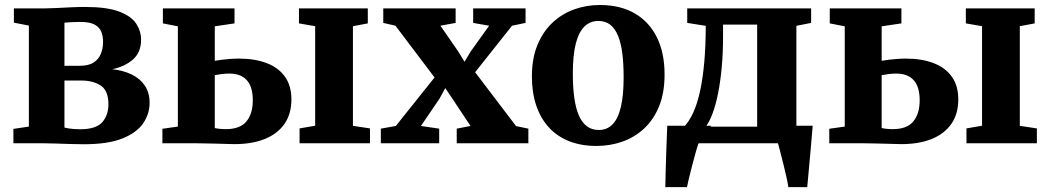

<svg xmlns="http://www.w3.org/2000/svg" viewBox="-20 -588 4310 788"><path d="M324.5 4Q297 4 266.5 3Q236 2 207.5 1Q179 0 157.5 0H35V-59L98.5 -68.5V-483L37 -495V-553.5H162Q180.5 -553.5 209.8 -555Q239 -556.5 271 -558Q303 -559.5 328.5 -559.5Q418 -559.5 468.2 -540.8Q518.5 -522 538.8 -491.2Q559 -460.5 559 -425Q559 -373.5 526 -344.2Q493 -315 441 -304Q486 -299 520.5 -282.2Q555 -265.5 574.5 -236.5Q594 -207.5 594 -166Q594 -121 567.8 -82.2Q541.5 -43.5 482.5 -19.8Q423.5 4 324.5 4ZM308.5 -57.5Q374 -57.5 399.5 -86.2Q425 -115 425 -160Q425 -215.5 394 -236.5Q363 -257.5 313 -257.5H244.5V-64.5Q251 -62.5 261 -61Q271 -59.5 283.2 -58.5Q295.5 -57.5 308.5 -57.5ZM244.5 -318H308Q344 -318 364.8 -331.8Q385.5 -345.5 394.2 -368Q403 -390.5 403 -416.5Q403 -441.5 394.8 -459.8Q386.5 -478 366.5 -488Q346.5 -498 310 -498Q293 -498 276.2 -497.2Q259.5 -496.5 244.5 -495Z M1209.5 0V-61L1273.5 -72V-480.5L1207 -492V-553.5H1489.5V-492L1428.5 -480.5V-71.5L1498.5 -61V0ZM646.5 0V-59.5L710 -68.5V-480L648.5 -492V-553.5H942.5V-492L861.5 -480V-338.5Q872.5 -340.5 888.2 -342.5Q904 -344.5 922.8 -346Q941.5 -347.5 961.5 -347.5Q1026 -347.5 1074.5 -329Q1123 -310.5 1149.5 -273.2Q1176 -236 1176 -180Q1176 -121 1147.8 -80Q1119.5 -39 1067.2 -17.8Q1015 3.5 942.5 3.5Q933.5 3.5 912.5 2.8Q891.5 2 866.2 1.5Q841 1 818 0.5Q795 0 782.5 0ZM907 -58Q965.5 -58 991.5 -89.8Q1017.5 -121.5 1017.5 -176.5Q1017.5 -231.5 993 -258.8Q968.5 -286 922 -286Q905 -286 889.2 -284Q873.5 -282 861.5 -279.5V-62.5Q870 -60.5 882 -59.2Q894 -58 907 -58Z M1604.5 -71 1763.5 -270 1603 -482.5 1553 -494V-553.5H1850V-494L1787.5 -482.5L1860.5 -377L1886.5 -334.5L1912 -377L1987.5 -482.5L1922 -494V-553.5H2137V-494L2081.5 -482.5L1930 -291.5L2098 -70.5L2148.5 -60V0H1854.5V-60L1911 -71L1837.5 -182L1807.5 -226.5L1783.5 -182.5L1707.5 -71L1782.5 -60V0H1543V-60Z M2163 -274Q2163 -348.5 2185.8 -403.5Q2208.5 -458.5 2247.5 -495Q2286.5 -531.5 2336.5 -549.5Q2386.5 -567.5 2442 -567.5Q2525.5 -567.5 2584.8 -533.2Q2644 -499 2675.8 -435.2Q2707.5 -371.5 2707.5 -282.5Q2707.5 -206.5 2684.8 -151.2Q2662 -96 2623 -60Q2584 -24 2533.8 -6.5Q2483.5 11 2428 11Q2365.5 11 2316.5 -8.2Q2267.5 -27.5 2233.2 -64.5Q2199 -101.5 2181 -154.5Q2163 -207.5 2163 -274ZM2437.5 -54.5Q2471.5 -54.5 2494 -77.5Q2516.5 -100.5 2528 -148.2Q2539.5 -196 2539.5 -270.5Q2539.5 -326.5 2534 -369.5Q2528.5 -412.5 2516.2 -442Q2504 -471.5 2484.2 -486.8Q2464.5 -502 2435.5 -502Q2402 -502 2378.5 -479Q2355 -456 2343 -408.5Q2331 -361 2331 -285.5Q2331 -230 2337 -186.8Q2343 -143.5 2355.8 -114.2Q2368.5 -85 2388.8 -69.8Q2409 -54.5 2437.5 -54.5Z M2759.5 0V-64L2784.5 -64.5Q2807.5 -87.5 2824.8 -125Q2842 -162.5 2853.2 -214.5Q2864.5 -266.5 2870.5 -333.5Q2876.5 -400.5 2876.5 -482L2800.5 -494V-553.5H3309V-494L3248.5 -482V0ZM2876.5 -68H3087.5V-487H2947.5V-437Q2947.5 -371.5 2942.2 -313.2Q2937 -255 2927.5 -207Q2918 -159 2905 -123.8Q2892 -88.5 2876.5 -68ZM2710.5 180Q2711 151.5 2712.2 109.2Q2713.5 67 2715 19.5Q2716.5 -28 2718.5 -72H2898.5L2847.5 -1Q2843 10 2835.8 35.5Q2828.5 61 2820.8 90.8Q2813 120.5 2807.2 145.2Q2801.5 170 2799.5 180ZM3215.5 180Q3213.5 164.5 3207.8 138.8Q3202 113 3195 85Q3188 57 3182 33.8Q3176 10.5 3173 0L3137 -72H3315.5Q3314 -58 3312 -32.2Q3310 -6.5 3307.2 24.8Q3304.5 56 3301.5 86.8Q3298.5 117.5 3296.5 142.5Q3294.5 167.5 3293 180Z M3946.5 0V-61L4010.5 -72V-480.5L3944 -492V-553.5H4226.5V-492L4165.5 -480.5V-71.5L4235.5 -61V0ZM3383.5 0V-59.5L3447 -68.5V-480L3385.5 -492V-553.5H3679.5V-492L3598.5 -480V-338.5Q3609.5 -340.5 3625.2 -342.5Q3641 -344.5 3659.8 -346Q3678.5 -347.5 3698.5 -347.5Q3763 -347.5 3811.5 -329Q3860 -310.5 3886.5 -273.2Q3913 -236 3913 -180Q3913 -121 3884.8 -80Q3856.5 -39 3804.2 -17.8Q3752 3.5 3679.5 3.5Q3670.5 3.5 3649.5 2.8Q3628.5 2 3603.2 1.5Q3578 1 3555 0.5Q3532 0 3519.5 0ZM3644 -58Q3702.5 -58 3728.5 -89.8Q3754.5 -121.5 3754.5 -176.5Q3754.5 -231.5 3730 -258.8Q3705.5 -286 3659 -286Q3642 -286 3626.2 -284Q3610.5 -282 3598.5 -279.5V-62.5Q3607 -60.5 3619 -59.2Q3631 -58 3644 -58Z"/></svg>

Font: Merriweather 24pt ExtraBold
Style: Regular
Weight: 800
Version: Version 2.100